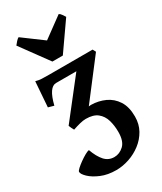

<svg xmlns="http://www.w3.org/2000/svg" viewBox="-239 -822 965 1145"><g transform="rotate(-30 243.0 -250.0)"><path d="M461.4 17.6Q461.4 69.3 438.5 110.4Q415.5 151.4 377.9 180.2Q340.3 209 295.4 224.1Q250.5 239.3 206.1 239.3Q147.5 239.3 102.8 220.5Q58.1 201.7 32.7 177.2Q7.3 152.8 7.3 137.2Q7.3 130.9 21.2 117.9Q35.2 105 55.2 90.6Q75.2 76.2 94 65.7Q112.8 55.2 123 53.7Q142.1 106.9 168.5 136.5Q194.8 166 234.9 166Q271 166 300.3 138.4Q329.6 110.8 329.6 47.4Q329.6 3.4 318.6 -33.9Q307.6 -71.3 279.5 -94Q251.5 -116.7 199.7 -116.7Q181.2 -116.7 157.5 -110.6Q133.8 -104.5 107.9 -95.7Q104.5 -101.1 98.1 -114.5Q91.8 -127.9 90.8 -131.8L293.5 -390.6H153.8Q104.5 -390.6 77.1 -278.3L38.6 -289.1L51.3 -461.9Q72.3 -456.1 91.6 -455.1Q110.8 -454.1 142.1 -454.1H441.9L453.1 -433.1L252.9 -171.9Q256.3 -172.4 261.7 -172.9Q267.1 -173.3 270 -173.3Q319.8 -172.4 363.5 -152.6Q407.2 -132.8 434.3 -91.1Q461.4 -49.3 461.4 17.6ZM270.5 -512.2H198.7L60.1 -702.1Q66.9 -711.4 77.9 -723.4Q88.9 -735.4 96.7 -738.8L233.9 -637.2L372.6 -738.8Q380.9 -735.4 389.2 -723.4Q397.5 -711.4 403.3 -702.1Z"/></g></svg>

Font: Gentium Book Plus
Style: Bold
Weight: 700
Designer: Victor Gaultney, Annie Olsen, Iska Routamaa, Becca Hirsbrunner
Foundry: SIL International
Version: Version 6.101